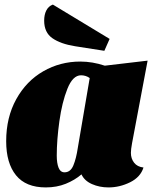

<svg xmlns="http://www.w3.org/2000/svg" viewBox="-20 -799 668 839"><path d="M552 -131Q552 -106 566 -88Q580 -70 607 -67Q594 -25 548.5 -2.5Q503 20 454 20Q415 20 382 5.5Q349 -9 336 -37Q307 -12 267.5 4Q228 20 180 20Q93 20 50 -33Q7 -86 7 -182Q7 -286 51 -365.5Q95 -445 169 -487.5Q243 -530 331 -530Q384 -530 438 -512L625 -534L557 -173Q552 -146 552 -131ZM334 -470Q298 -470 274.5 -411Q251 -352 239.5 -269.5Q228 -187 228 -119Q228 -86 236 -66Q244 -46 262 -46Q288 -46 300.5 -76Q313 -106 320 -153L372 -458Q355 -470 334 -470ZM173 -709Q173 -735 182.5 -753.5Q192 -772 211 -779L459 -629L436 -577L308 -597Q245 -607 209 -632Q173 -657 173 -709Z"/></svg>

Font: Sansita Black Italic
Style: Regular
Weight: 900
Italic angle: -11°
Designer: Pablo Cosgaya
Foundry: Omnibus-Type
Version: Version 1.006